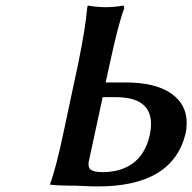

<svg xmlns="http://www.w3.org/2000/svg" viewBox="-20 -671 695 694"><path d="M211.9 -203.1 263.2 -443.8Q289.1 -571.3 294.9 -640.1Q294.9 -640.6 295.9 -645.5Q296.9 -650.4 296.9 -650.9Q332.5 -645 361.8 -645Q392.6 -645 426.8 -650.9L429.2 -641.1Q408.2 -586.9 377 -441.9Q375.5 -434.1 370.1 -410.6Q364.7 -387.2 361.8 -373H433.1Q541 -373 597.9 -333.7Q654.8 -294.4 654.8 -227.1Q654.8 -206.5 650.9 -189Q605 2.9 333 2.9Q311 2.9 274.9 1Q257.8 0 229 0Q210.4 0 193.1 -1Q175.8 -2 168 -2.9L160.2 -3.9Q182.6 -62.5 211.9 -203.1ZM351.1 -319.8 300.8 -86.9Q296.9 -66.4 308.3 -57.6Q319.8 -48.8 350.1 -48.8Q419.9 -48.8 463.9 -83.5Q507.8 -118.2 522 -186Q525.9 -205.1 525.9 -223.1Q525.9 -319.8 397.9 -319.8Z"/></svg>

Font: Linear Smooth
Style: Bold Italic
Weight: 700
Designer: Philipp H. Poll, Flanker
Foundry: Philipp H. Poll, reworked by Flanker
Version: Version 1.061 | FøM Fix